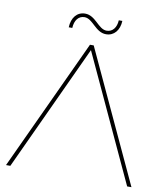

<svg xmlns="http://www.w3.org/2000/svg" viewBox="-92 -933 873 1010"><g transform="rotate(10 344.0 -428.5)"><path d="M344 -673 656 0H679L354 -700H334L9 0H32ZM407 -769C450 -769 478 -803 480 -853H461C459 -814 439 -788 407 -788C362 -788 338 -857 281 -857C238 -857 210 -823 208 -771H227C229 -812 249 -838 281 -838C326 -838 350 -769 407 -769Z"/></g></svg>

Font: Montserrat-Alt1 Thin
Style: Regular
Weight: 100
Designer: Differentunic
Foundry: Differentunic
Version: Version 7.222